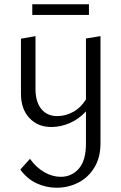

<svg xmlns="http://www.w3.org/2000/svg" viewBox="-20 -589 568 898"><path d="M396 -519H131V-569H396ZM450 -420V81Q450 149 420.5 196Q391 243 344.5 266Q298 289 245 289Q195 289 150.5 268Q106 247 75 204L120 154Q151 196 188.5 217Q226 238 264 238Q315 238 348.5 200Q382 162 382 83V-68Q349 -32 306.5 -13.5Q264 5 220 5Q157 5 117.5 -37Q78 -79 78 -151V-408L146 -420V-173Q146 -113 173 -79.5Q200 -46 248 -46Q286 -46 322 -65.5Q358 -85 382 -124V-409Z"/></svg>

Font: Ysabeau Infant
Style: Regular
Weight: 400
Designer: Christian Thalmann (Catharsis Fonts)
Version: Version 0.003